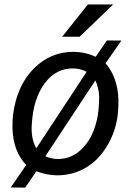

<svg xmlns="http://www.w3.org/2000/svg" viewBox="-20 -770 594 855"><path d="M27.8 0ZM311.5 -539.1Q361.8 -538.1 406.2 -517.1L456.1 -589.8L520.5 -589.4L450.2 -488.3Q503.9 -424.8 507.3 -328.1Q508.3 -301.3 504.4 -259.3Q495.1 -183.1 456.3 -118.9Q417.5 -54.7 358.9 -21.5Q300.3 11.7 231 10.7Q187.5 9.8 142.1 -7.3L92.3 65.4L27.8 64.9L96.7 -35.2Q39.1 -95.7 35.6 -195.8Q34.7 -225.6 37.6 -254.9L38.6 -262.7Q56.2 -391.1 131.8 -466.1Q207.5 -541 311.5 -539.1ZM121.6 -218.3Q116.7 -153.8 141.6 -109.4L365.7 -450.2Q338.9 -464.4 307.6 -465.3Q231 -467.3 179.9 -400.1Q128.9 -333 121.6 -218.3ZM421.4 -342.3Q419.9 -378.4 404.8 -412.1L182.1 -74.2Q206.5 -63 234.4 -62Q302.7 -60.5 351.8 -114.3Q400.9 -168 416 -259.3Q422.4 -305.7 421.4 -342.3ZM371.1 -750H483.9L334.5 -606.4H256.8Z"/></svg>

Font: Roboto
Style: Italic
Weight: 400
Italic angle: -12°
Designer: Google
Version: Version 2.134; 2016; ttfautohint (v1.6)